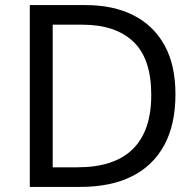

<svg xmlns="http://www.w3.org/2000/svg" viewBox="-20 -734 770 754"><path d="M669 -364Q669 -244 624.5 -163Q580 -82 497 -41Q414 0 296 0H97V-714H317Q425 -714 504 -674Q583 -634 626 -556.5Q669 -479 669 -364ZM574 -361Q574 -504 503.5 -570.5Q433 -637 304 -637H187V-77H284Q429 -77 501.5 -148.5Q574 -220 574 -361Z"/></svg>

Font: Noto Sans Thaana
Style: Regular
Weight: 400
Designer: Monotype Design Team
Foundry: Monotype Imaging Inc.
Version: Version 2.001